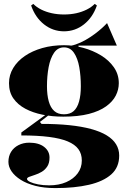

<svg xmlns="http://www.w3.org/2000/svg" viewBox="-20 -746 667 981"><path d="M263 215Q205 215 160.5 203.5Q116 192 85.5 172.5Q55 153 39 129.5Q23 106 23 81Q23 52 36.5 30Q50 8 74.5 -4.5Q99 -17 129 -17Q178 -17 205.5 4.5Q233 26 233 59Q233 87 221.5 104.5Q210 122 193 132Q176 142 158.5 147.5Q141 153 129.5 157.5Q118 162 118 168Q118 176 133.5 183.5Q149 191 174.5 196Q200 201 231 201Q281 201 318.5 184.5Q356 168 377 139.5Q398 111 398 74Q398 40 380.5 16Q363 -8 326 -23.5Q289 -39 230 -46.5Q171 -54 89 -54V-69L222 -166L232 -160L184 -123L192 -113Q270 -113 333.5 -106.5Q397 -100 445 -87Q493 -74 525 -54.5Q557 -35 573 -9Q589 17 589 49Q589 109 548.5 145Q508 181 435 198Q362 215 263 215ZM303 -150Q247 -150 197.5 -160Q148 -170 109.5 -190.5Q71 -211 48.5 -243Q26 -275 26 -321Q26 -363 47.5 -398.5Q69 -434 107 -460Q145 -486 196 -500.5Q247 -515 307 -515Q356 -515 405.5 -501.5Q455 -488 496 -463Q537 -438 562 -402Q587 -366 587 -321Q587 -288 571.5 -257.5Q556 -227 522 -202.5Q488 -178 434 -164Q380 -150 303 -150ZM307 -162Q338 -162 356.5 -178.5Q375 -195 384 -227.5Q393 -260 393 -305Q393 -358 385 -403Q377 -448 358 -476Q339 -504 307 -504Q275 -504 256 -476Q237 -448 228.5 -403Q220 -358 220 -305Q220 -261 229 -228.5Q238 -196 257 -179Q276 -162 307 -162ZM381 -494 318 -510Q341 -510 367 -519Q393 -528 417.5 -542Q442 -556 463.5 -572Q485 -588 501.5 -603Q518 -618 527 -628L577 -513H381ZM307 -586Q250 -586 205 -621.5Q160 -657 139 -718L150 -726Q167 -709 191 -697Q215 -685 244.5 -678.5Q274 -672 307 -672Q341 -672 370 -678.5Q399 -685 423 -697Q447 -709 464 -726L475 -718Q454 -657 409 -621.5Q364 -586 307 -586Z"/></svg>

Font: Kalnia SemiBold
Style: Regular
Weight: 600
Designer: Frida Medrano
Foundry: Frida Medrano
Version: Version 1.105